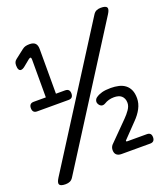

<svg xmlns="http://www.w3.org/2000/svg" viewBox="-149 -883 899 1036"><g transform="rotate(-20 300.0 -365.0)"><path d="M49 50Q20 50 14 39Q8 28 24 3L507 -757Q515 -770 526 -775Q537 -780 551 -780Q580 -780 586 -769Q592 -758 576 -733L93 27Q85 40 74 45Q63 50 49 50ZM387 0Q369 0 359 -9Q349 -18 349 -36Q349 -44 351.5 -51Q354 -58 359 -64L467 -173Q476 -182 484 -191.5Q492 -201 498.5 -210.5Q505 -220 508.5 -229.5Q512 -239 512 -249Q512 -263 507.5 -273Q503 -283 495.5 -289.5Q488 -296 477 -299Q466 -302 453 -302Q437 -302 423 -298Q409 -294 398 -287Q386 -280 376 -283Q366 -286 360 -297Q354 -307 357 -317.5Q360 -328 369 -334Q383 -344 403 -349.5Q423 -355 454 -355Q478 -355 499.5 -350Q521 -345 536.5 -333Q552 -321 560.5 -302Q569 -283 569 -255Q569 -225 554 -196.5Q539 -168 513 -142L435 -61Q433 -59 434 -56.5Q435 -54 441 -54H552Q565 -54 571.5 -47.5Q578 -41 578 -27Q578 -14 571.5 -7Q565 0 552 0ZM38 -372Q25 -372 18.5 -379Q12 -386 12 -400Q12 -413 18.5 -420Q25 -427 38 -427H108V-643Q108 -650 106.5 -653.5Q105 -657 102 -657Q100 -657 97.5 -655.5Q95 -654 92 -652L59 -625Q51 -618 44.5 -615Q38 -612 33 -612Q25 -612 20.5 -620Q16 -628 16 -644Q16 -655 19.5 -662.5Q23 -670 31 -676L80 -714Q90 -722 100 -724.5Q110 -727 123 -727Q145 -727 155.5 -716.5Q166 -706 166 -684V-427H218Q232 -427 238.5 -420Q245 -413 245 -400Q245 -386 238.5 -379Q232 -372 218 -372Z"/></g></svg>

Font: Maple Mono Normal
Style: Regular
Weight: 400
Monospace: yes
Designer: subframe7536
Version: Version 7.000